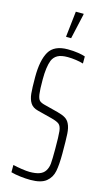

<svg xmlns="http://www.w3.org/2000/svg" viewBox="-137 -941 557 995"><g transform="rotate(15 142.0 -443.5)"><path d="M32 -5V-44Q53 -39 79.5 -35Q106 -31 122 -31Q155 -31 175 -38.5Q195 -46 205 -62Q216 -79 218 -101.5Q220 -124 220 -180Q220 -250 217 -275.5Q214 -301 202.5 -311Q191 -321 160 -329L82 -349Q54 -356 41.5 -375.5Q29 -395 26 -424.5Q23 -454 23 -513Q23 -604 50 -650Q77 -696 150 -696Q180 -696 205.5 -692Q231 -688 244 -683V-645Q229 -650 205 -653.5Q181 -657 160 -657Q125 -657 106 -646.5Q87 -636 78 -615Q64 -579 64 -512Q64 -457 67.5 -433Q71 -409 79.5 -400.5Q88 -392 108 -387L182 -368Q209 -361 224.5 -351.5Q240 -342 248 -325Q258 -305 260 -272.5Q262 -240 262 -167Q262 -107 255 -71.5Q248 -36 221 -14Q194 8 137 8Q111 8 82 4.5Q53 1 32 -5ZM124 -756V-761L139 -895H181V-890L151 -756Z"/></g></svg>

Font: Saira Ultra Condensed ExLight
Style: Regular
Weight: 200
Width: 1
Designer: Hector Gatti with collaboration of the Omnibus-Type team
Foundry: Omnibus-Type
Version: Version 1.001; ttfautohint (v1.8)